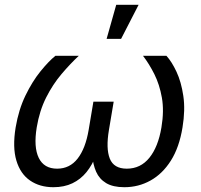

<svg xmlns="http://www.w3.org/2000/svg" viewBox="-20 -781 845 809"><path d="M205.1 7.8Q147.5 7.8 106.7 -20.3Q65.9 -48.3 49.1 -104.2Q32.2 -160.2 45.9 -244.1Q58.6 -319.3 87.4 -378.7Q116.2 -438 150.4 -480.2Q184.6 -522.5 213.4 -545.9H312Q275.9 -512.2 239.3 -469Q202.6 -425.8 174.6 -370.4Q146.5 -314.9 134.8 -244.6Q121.1 -161.1 143.3 -115.7Q165.5 -70.3 220.7 -70.3Q273.9 -70.3 307.1 -112.8Q340.3 -155.3 353.5 -233.4L373.5 -352.5H459L439 -233.4Q425.8 -155.3 442.6 -112.8Q459.5 -70.3 514.2 -70.3Q572.3 -70.3 609.4 -116.2Q646.5 -162.1 660.2 -244.1Q671.9 -314 662.1 -369.4Q652.3 -424.8 630.4 -468.5Q608.4 -512.2 582.5 -545.9H681.2Q703.6 -521.5 723.6 -478.8Q743.7 -436 752.4 -377Q761.2 -317.9 749 -244.1Q735.4 -160.2 700 -104.2Q664.6 -48.3 614 -20.3Q563.5 7.8 503.9 7.8Q456.1 7.8 427.2 -9.5Q398.4 -26.9 385 -57.4Q371.6 -87.9 368.7 -127.4H384.8Q369.1 -86.4 344.5 -55.9Q319.8 -25.4 285.2 -8.8Q250.5 7.8 205.1 7.8ZM429.2 -617.2 469.7 -760.7H564L490.2 -617.2Z"/></svg>

Font: Inter
Style: Italic
Weight: 400
Italic angle: -9.3988°
Designer: Rasmus Andersson
Foundry: rsms
Version: Version 4.001;git-66647c0bb